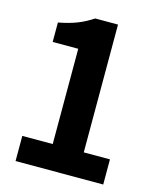

<svg xmlns="http://www.w3.org/2000/svg" viewBox="-110 -801 719 878"><g transform="rotate(15 250.0 -362.0)"><path d="M48 0H463V-119H339V-724H231C186 -694 141 -675 71 -662V-570H192V-119H48Z"/></g></svg>

Font: Noto Sans Mono CJK SC
Style: Bold
Weight: 700
Designer: Ryoko NISHIZUKA 西塚涼子 (kana, bopomofo & ideographs); Paul D. Hunt (Latin, Greek & Cyrillic); Sandoll Communications 산돌커뮤니
Foundry: Adobe
Version: Version 2.004;hotconv 1.0.118;makeotfexe 2.5.65603